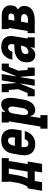

<svg xmlns="http://www.w3.org/2000/svg" viewBox="1088 -1708 783 3082"><g transform="rotate(-90 1479.0 -166.5)"><path d="M-42 118 -3 -114H23Q38 -139 50.5 -166Q63 -193 71.5 -220Q80 -247 85.5 -275Q91 -303 95 -331L109 -416H102V-530H482V-416H437L387 -114H428L390 118H252L271 0H116L96 118ZM266 -114 316 -416H230L214 -315Q209 -289 204.5 -263.5Q200 -238 193 -213Q186 -188 177 -163Q168 -138 156 -114Z M710 8Q680 8 651.5 2Q623 -4 599 -19Q575 -34 559 -57Q543 -80 535 -107.5Q527 -135 527.5 -165Q528 -195 533 -225L555 -355Q559 -379 567 -403.5Q575 -428 590 -450Q605 -472 625.5 -490Q646 -508 670 -519Q694 -530 719.5 -534Q745 -538 769 -538Q799 -538 827.5 -532Q856 -526 879 -510.5Q902 -495 918 -472Q934 -449 941 -421.5Q948 -394 947.5 -364.5Q947 -335 942 -305L926 -211H662V-207Q660 -195 659 -183.5Q658 -172 659 -160.5Q660 -149 663 -138.5Q666 -128 672 -119Q678 -110 688.5 -105.5Q699 -101 710 -101Q723 -101 735.5 -104.5Q748 -108 758.5 -116Q769 -124 775.5 -135.5Q782 -147 785 -160H916Q908 -125 889.5 -93Q871 -61 842.5 -37Q814 -13 779.5 -2.5Q745 8 710 8ZM680 -319H813V-323Q815 -335 816 -346.5Q817 -358 816.5 -369Q816 -380 813 -391Q810 -402 804 -411Q798 -420 788 -424.5Q778 -429 767 -429Q750 -429 734 -421Q718 -413 707.5 -399Q697 -385 691.5 -369Q686 -353 683 -337Z M955 205V91H989L1073 -416H1054V-530H1230L1219 -465Q1229 -481 1243 -495Q1257 -509 1273 -519Q1289 -529 1307.5 -533.5Q1326 -538 1344 -538Q1362 -538 1379.5 -532.5Q1397 -527 1410 -515Q1423 -503 1430.5 -487Q1438 -471 1442.5 -453.5Q1447 -436 1448.5 -417.5Q1450 -399 1450 -380.5Q1450 -362 1447.5 -343Q1445 -324 1442 -305L1421 -175Q1417 -154 1411 -132.5Q1405 -111 1394.5 -90Q1384 -69 1369.5 -50.5Q1355 -32 1336 -18.5Q1317 -5 1295 1.5Q1273 8 1251 8Q1232 8 1214.5 2Q1197 -4 1185 -17Q1173 -30 1166 -46.5Q1159 -63 1155 -81L1127 91H1172V205ZM1210 -106Q1226 -106 1240 -114.5Q1254 -123 1263.5 -136Q1273 -149 1278 -164Q1283 -179 1286 -194L1307 -324Q1309 -335 1310 -345.5Q1311 -356 1310.5 -366.5Q1310 -377 1308 -387Q1306 -397 1301 -405.5Q1296 -414 1287 -419Q1278 -424 1267 -424Q1254 -424 1241.5 -418Q1229 -412 1220 -401Q1211 -390 1206.5 -377.5Q1202 -365 1200 -352L1179 -222Q1177 -213 1176 -204.5Q1175 -196 1174.5 -187Q1174 -178 1174 -169.5Q1174 -161 1174.5 -152.5Q1175 -144 1177 -136Q1179 -128 1183 -121Q1187 -114 1194.5 -110Q1202 -106 1210 -106Z M1475 0V-114H1527L1589 -265L1577 -416H1540V-530H1670L1687 -307H1694L1731 -530H1832L1795 -307H1802L1893 -530H2000V-416H1948L1886 -265L1898 -114H1935V0H1805L1788 -223H1781L1744 0H1643L1680 -223H1673L1582 0Z M2143 8Q2122 8 2101.5 3Q2081 -2 2065 -14.5Q2049 -27 2039 -44.5Q2029 -62 2024.5 -82Q2020 -102 2020 -123.5Q2020 -145 2023 -166Q2028 -192 2038.5 -217Q2049 -242 2068.5 -261.5Q2088 -281 2112.5 -294Q2137 -307 2163 -314.5Q2189 -322 2215 -324.5Q2241 -327 2267 -327H2306L2310 -349Q2312 -363 2312 -377Q2312 -391 2307 -403Q2302 -415 2290.5 -422Q2279 -429 2265 -429Q2252 -429 2239 -424Q2226 -419 2216 -408.5Q2206 -398 2200 -385.5Q2194 -373 2192 -359H2061Q2066 -383 2075 -406Q2084 -429 2098 -450Q2112 -471 2130.5 -488.5Q2149 -506 2171.5 -517.5Q2194 -529 2218 -533.5Q2242 -538 2265 -538Q2293 -538 2320 -533Q2347 -528 2369.5 -516Q2392 -504 2409 -484Q2426 -464 2434 -439Q2442 -414 2442.5 -386.5Q2443 -359 2438 -331L2402 -114H2421V0H2252L2264 -73Q2254 -56 2241.5 -41Q2229 -26 2213.5 -14.5Q2198 -3 2179.5 2.5Q2161 8 2143 8ZM2185 -101Q2204 -101 2222.5 -109.5Q2241 -118 2254.5 -133.5Q2268 -149 2275.5 -167.5Q2283 -186 2286 -205L2288 -219H2267Q2256 -219 2245 -218Q2234 -217 2223 -215Q2212 -213 2200.5 -209.5Q2189 -206 2179 -199.5Q2169 -193 2163 -183Q2157 -173 2155 -162Q2154 -155 2154 -148Q2154 -141 2154.5 -134.5Q2155 -128 2156.5 -121.5Q2158 -115 2161.5 -110Q2165 -105 2171.5 -103Q2178 -101 2185 -101Z M2489 0V-114H2523L2573 -416H2554V-530H2762Q2787 -530 2811 -526.5Q2835 -523 2856.5 -513.5Q2878 -504 2895 -488.5Q2912 -473 2922 -452Q2932 -431 2934 -406.5Q2936 -382 2932 -358Q2930 -344 2925.5 -330.5Q2921 -317 2912.5 -305.5Q2904 -294 2892 -285Q2880 -276 2867 -270Q2882 -260 2895 -247Q2908 -234 2915.5 -217Q2923 -200 2924.5 -180.5Q2926 -161 2923 -141Q2919 -118 2908.5 -96Q2898 -74 2880 -57Q2862 -40 2840 -29Q2818 -18 2795 -11.5Q2772 -5 2749 -2.5Q2726 0 2703 0ZM2690 -328H2744Q2754 -328 2764 -330Q2774 -332 2782.5 -338Q2791 -344 2796 -353.5Q2801 -363 2803 -372Q2805 -382 2803.5 -391.5Q2802 -401 2796 -408Q2790 -415 2781 -418Q2772 -421 2762 -421H2705ZM2703 -109Q2712 -109 2721.5 -109.5Q2731 -110 2740 -112Q2749 -114 2758 -118Q2767 -122 2775 -128Q2783 -134 2788 -142.5Q2793 -151 2794 -160Q2797 -174 2792 -186.5Q2787 -199 2776 -206.5Q2765 -214 2751.5 -216.5Q2738 -219 2724 -219H2672L2654 -109Z"/></g></svg>

Font: Iosevka Curly Slab HvObl
Style: Regular
Weight: 900
Italic angle: -9°
Monospace: yes
Designer: Belleve Invis
Foundry: Belleve Invis
Version: Version 11.1.0; ttfautohint (v1.8.3)